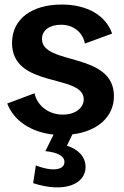

<svg xmlns="http://www.w3.org/2000/svg" viewBox="-20 -580 546 846"><path d="M138 149 126 227C264 272 357 231 357 156C357 113 328 79 275 62L299 12C409 -1 482 -65 482 -156C482 -353 167 -291 165 -407C164 -446 198 -471 249 -471C303 -471 345 -438 354 -388L474 -432C446 -513 363 -560 252 -560C120 -560 33 -496 33 -391C33 -189 347 -256 349 -143C349 -106 314 -75 257 -75C193 -75 144 -115 132 -169L12 -124C40 -48 118 3 216 13L180 86C231 91 264 106 264 134C264 167 216 179 138 149Z"/></svg>

Font: Ronzino
Style: Bold
Weight: 700
Designer: Nunzio Mazzaferro
Foundry: Collletttivo
Version: Version 1.000;Glyphs 3.3 (3337)